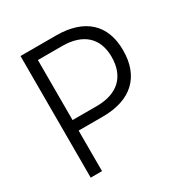

<svg xmlns="http://www.w3.org/2000/svg" viewBox="-161 -820 909 948"><g transform="rotate(-30 293.0 -346.5)"><path d="M85.9 0H150.4V-231H288.6C449.7 -231 539.1 -314.5 539.1 -465.3C539.1 -612.3 449.7 -693.4 288.6 -693.4H85.9ZM150.4 -291V-633.3H288.6C407.2 -633.3 473.6 -573.2 473.6 -465.3C473.6 -353.5 407.2 -291 288.6 -291Z"/></g></svg>

Font: Cascadia Code PL Light
Style: Regular
Weight: 300
Monospace: yes
Designer: Aaron Bell
Foundry: Saja Typeworks
Version: Version 2404.023